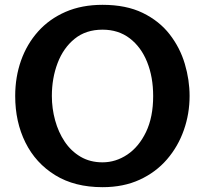

<svg xmlns="http://www.w3.org/2000/svg" viewBox="-20 -762 829 796"><path d="M405 14Q289.5 14 208.8 -35.8Q128 -85.5 85.5 -171Q43 -256.5 43 -364Q43 -442.5 67.2 -511Q91.5 -579.5 138 -631.5Q184.5 -683.5 251.8 -712.8Q319 -742 405 -742Q503 -742 571.8 -708.5Q640.5 -675 683.5 -619.5Q726.5 -564 746.2 -497.2Q766 -430.5 766 -364Q766 -290.5 742.2 -222.8Q718.5 -155 672.5 -101.5Q626.5 -48 559.2 -17Q492 14 405 14ZM405 -89Q460 -89 508 -121.2Q556 -153.5 585.5 -215Q615 -276.5 615 -364Q615 -442.5 590 -504.8Q565 -567 518 -603Q471 -639 405 -639Q336 -639 289.2 -601Q242.5 -563 218.8 -500.5Q195 -438 195 -364Q195 -312.5 208.5 -263.2Q222 -214 248.2 -174.8Q274.5 -135.5 314 -112.2Q353.5 -89 405 -89Z"/></svg>

Font: Expletus Sans
Style: Bold
Weight: 700
Version: Version 7.500